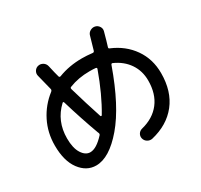

<svg xmlns="http://www.w3.org/2000/svg" viewBox="-172 -1023 1343 1286"><g transform="rotate(-30 500.0 -379.5)"><path d="M257.8 -465.8Q165 -378.9 165 -245.1Q165 -169.9 191.4 -128.4Q217.8 -86.9 254.9 -86.9Q302.7 -86.9 365.2 -155.3Q371.1 -163.1 366.2 -172.9Q364.3 -174.8 364.3 -176.8Q313.5 -315.4 269.5 -462.9Q265.6 -473.6 257.8 -465.8ZM519.5 -559.6Q433.6 -559.6 362.3 -531.2Q352.5 -528.3 355.5 -516.6Q393.6 -384.8 433.6 -263.7Q435.5 -260.7 439 -260.7Q442.4 -260.7 444.3 -263.7Q515.6 -382.8 574.2 -545.9Q578.1 -555.7 567.4 -557.6Q551.8 -559.6 519.5 -559.6ZM245.1 9.8Q170.9 9.8 120.6 -57.6Q70.3 -125 70.3 -245.1Q70.3 -343.8 112.3 -427.2Q154.3 -510.7 228.5 -568.4Q238.3 -576.2 236.3 -585.9L206.1 -706.1Q201.2 -725.6 211.9 -742.7Q222.7 -759.8 242.2 -763.7Q261.7 -767.6 278.8 -756.8Q295.9 -746.1 300.8 -725.6Q314.5 -664.1 323.2 -633.8Q326.2 -624 336.9 -627.9Q420.9 -660.2 519.5 -660.2Q556.6 -660.2 598.6 -655.3Q609.4 -653.3 613.3 -663.1Q627.9 -711.9 642.6 -764.6Q647.5 -784.2 665 -794.4Q682.6 -804.7 702.1 -800.8Q721.7 -795.9 732.4 -779.3Q743.2 -762.7 738.3 -744.1Q718.8 -671.9 708 -638.7Q704.1 -627.9 713.9 -625Q814.5 -583 872.1 -500.5Q929.7 -418 929.7 -309.6Q929.7 -168.9 858.4 -78.6Q787.1 11.7 658.2 42Q638.7 45.9 621.1 35.2Q603.5 24.4 598.6 3.9Q594.7 -14.6 604.5 -30.3Q614.3 -45.9 632.8 -50.8Q727.5 -74.2 778.8 -140.6Q830.1 -207 830.1 -309.6Q830.1 -383.8 791.5 -440.9Q752.9 -498 682.6 -529.3Q672.9 -534.2 668.9 -522.5Q574.2 -256.8 460.4 -123.5Q346.7 9.8 245.1 9.8Z"/></g></svg>

Font: Rounded-X Mgen+ 1mn medium
Style: Regular
Weight: 500
Designer: [Source Han Sans]
Ryoko NISHIZUKA  (kana & ideographs); Paul D. Hunt (Latin, Greek & Cyrillic); Wenlong ZHANG  (bopomofo
Version: Version 1.059.20150602